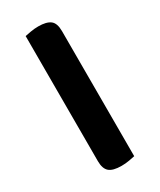

<svg xmlns="http://www.w3.org/2000/svg" viewBox="-164 -672 612 735"><g transform="rotate(-30 142.0 -304.0)"><path d="M147 7Q109 7 93 -7Q77 -21 77 -54V-607Q86 -609 103 -612Q120 -615 137 -615Q173 -615 190 -602Q207 -589 207 -554V-1Q198 1 181.5 4Q165 7 147 7Z"/></g></svg>

Font: Baloo Da 2 SemiBold
Style: Regular
Weight: 600
Designer: Noopur Datye, Sulekha Rajkumar and Ek Type
Foundry: Ek Type
Version: Version 1.640;hotconv 1.0.111;makeotfexe 2.5.65597; ttfautoh